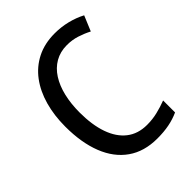

<svg xmlns="http://www.w3.org/2000/svg" viewBox="-208 -837 959 959"><g transform="rotate(-45 271.0 -358.0)"><path d="M348.1 -640.1Q300.8 -640.1 264.4 -619.1Q228 -598.1 203.6 -559.8Q179.2 -521.5 167 -469.7Q154.8 -418 154.8 -356.4Q154.8 -269 177 -205.8Q199.2 -142.6 242.7 -108.6Q286.1 -74.7 349.6 -74.7Q388.7 -74.7 423.8 -83.3Q459 -91.8 492.2 -104.5V-20Q459 -4.9 421.9 2.4Q384.8 9.8 337.9 9.8Q245.6 9.8 182.4 -34.7Q119.1 -79.1 86.7 -161.4Q54.2 -243.7 54.2 -357.4Q54.2 -436.5 73 -503.4Q91.8 -570.3 128.7 -619.9Q165.5 -669.4 220.2 -697Q274.9 -724.6 346.2 -724.6Q391.6 -724.6 434.3 -714.1Q477.1 -703.6 514.2 -684.1L480.5 -603.5Q450.7 -619.1 417.7 -629.6Q384.8 -640.1 348.1 -640.1Z"/></g></svg>

Font: Open Sans SemiCondensed Medium
Style: Regular
Weight: 500
Width: 4
Designer: Monotype Design Team
Foundry: Monotype Imaging Inc.
Version: Version 3.000